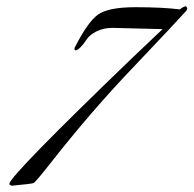

<svg xmlns="http://www.w3.org/2000/svg" viewBox="-20 -588 618 613"><path d="M499 -495 340 -499Q310 -499 288.5 -488Q267 -477 258 -464Q235 -429 221 -427L218 -429V-435Q260 -518 293 -541.5Q326 -565 412.5 -565Q499 -565 554 -558Q567 -568 574 -568L578 -562L576 -555Q545 -520 410 -378Q271 -233 138 -63Q93 -6 87 -3.5Q81 -1 17 5L11 2L10 -2Q17 -32 400 -401Q465 -463 499 -495Z"/></svg>

Font: Great Vibes
Style: Regular
Weight: 400
Designer: Robert E. Leuschke
Foundry: Robert E. Leuschke
Version: Version 1.001